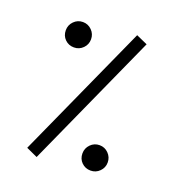

<svg xmlns="http://www.w3.org/2000/svg" viewBox="-120 -726 743 823"><g transform="rotate(20 252.0 -314.0)"><path d="M365.7 -633.3 417 -610.4 139.2 4.9 87.9 -18.6ZM318.4 -77.1Q318.4 -101.1 335.2 -118.2Q352.1 -135.3 376 -135.3Q399.9 -135.3 416.7 -118.2Q433.6 -101.1 433.6 -77.1Q433.6 -53.2 416.7 -36.4Q399.9 -19.5 376 -19.5Q351.6 -19.5 335 -35.9Q318.4 -52.2 318.4 -77.1ZM70.8 -548.8Q70.8 -572.8 87.6 -589.8Q104.5 -606.9 128.4 -606.9Q152.3 -606.9 169.2 -589.8Q186 -572.8 186 -548.8Q186 -524.9 169.2 -508.1Q152.3 -491.2 128.4 -491.2Q104 -491.2 87.4 -507.6Q70.8 -523.9 70.8 -548.8Z"/></g></svg>

Font: Shabnam Light FD
Style: Light-FD
Weight: 300
Foundry: DejaVu fonts team - Redesigned by Saber Rastikerdar - Based on Vazir font
Version: Version 5.0.0